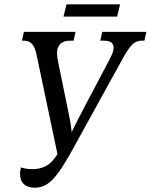

<svg xmlns="http://www.w3.org/2000/svg" viewBox="-20 -862 700 892"><path d="M141 10Q109 10 91 -6.5Q73 -23 73 -54Q73 -67 77 -84Q105 -76 130 -76Q161 -76 188 -88Q215 -100 236 -130L247 -146L151 -602Q145 -636 131.5 -654.5Q118 -673 92 -673H82L91 -714H331L322 -673H306Q274 -673 259.5 -657Q245 -641 245 -618Q245 -599 248 -584L295 -355Q302 -322 306 -300Q310 -278 313 -248Q327 -278 339 -300.5Q351 -323 367 -355L487 -582Q497 -601 502.5 -615Q508 -629 508 -640Q508 -673 463 -673H446L455 -714H660L651 -673H638Q614 -673 596.5 -657Q579 -641 553 -595L322 -176Q281 -101 251.5 -60.5Q222 -20 196.5 -5Q171 10 141 10ZM275 -785 289 -842H538L524 -785Z"/></svg>

Font: Noto Serif Condensed
Style: Italic
Weight: 400
Width: 3
Italic angle: -12°
Designer: Monotype Design Team
Foundry: Monotype Imaging Inc.
Version: Version 2.014; ttfautohint (v1.8.4.7-5d5b)